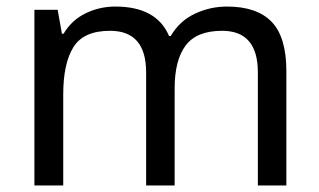

<svg xmlns="http://www.w3.org/2000/svg" viewBox="-20 -566 975 586"><path d="M673 -546Q764 -546 809 -499.5Q854 -453 854 -349V0H767V-345Q767 -472 658 -472Q580 -472 546.5 -427Q513 -382 513 -296V0H426V-345Q426 -472 316 -472Q235 -472 204 -422Q173 -372 173 -278V0H85V-536H156L169 -463H174Q199 -505 241.5 -525.5Q284 -546 332 -546Q458 -546 496 -456H501Q528 -502 574.5 -524Q621 -546 673 -546Z"/></svg>

Font: Noto Sans Tifinagh Hawad
Style: Regular
Weight: 400
Designer: JamraPatel
Foundry: JamraPatel LLC
Version: Version 2.006; ttfautohint (v1.8.4.7-5d5b)